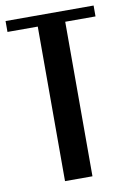

<svg xmlns="http://www.w3.org/2000/svg" viewBox="-88 -749 534 799"><g transform="rotate(-10 179.0 -349.5)"><path d="M365 -653H237V0H121V-653H-7V-699H365Z"/></g></svg>

Font: Moniqa ExtBd Paragraph
Style: Regular
Weight: 800
Designer: Rajesh Rajput
Foundry: Rajesh Rajput
Version: Version 1.000